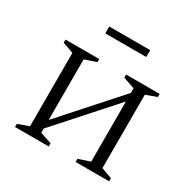

<svg xmlns="http://www.w3.org/2000/svg" viewBox="-164 -905 1061 1065"><g transform="rotate(30 366.5 -372.0)"><path d="M65 0V-20L135 -45V-515L65 -540V-560H281V-540L207 -515V-127L527 -485V-515L453 -540V-560H668V-540L599 -515V-45L668 -20V0H453V-20L527 -45V-430L207 -72V-45L281 -20V0ZM239 -700V-744H501V-700Z"/></g></svg>

Font: Spectral SC Light
Style: Regular
Weight: 300
Designer: Jean-Baptiste Levee
Foundry: Production Type
Version: Version 2.001